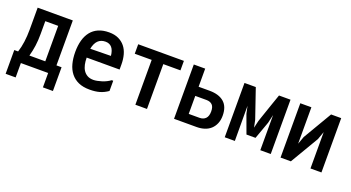

<svg xmlns="http://www.w3.org/2000/svg" viewBox="-47 -1056 3095 1694"><g transform="rotate(20 1500.0 -209.0)"><path d="M92 -526H422V-104H470V119H376V-16H120V119H26V-104H62Q77 -149 84.5 -204Q92 -259 92 -318ZM317 -104V-437H196V-316Q196 -256 189 -205Q182 -154 168 -104Z M758 -449Q672 -449 652 -344L845 -347Q835 -449 758 -449ZM761 -537Q812 -537 849 -519.5Q886 -502 910.5 -471.5Q935 -441 946.5 -398.5Q958 -356 958 -307V-260H649Q649 -225 655.5 -195Q662 -165 676.5 -143Q691 -121 714 -108Q737 -95 771 -95Q787 -95 807 -99Q827 -103 848 -109.5Q869 -116 889 -126Q909 -136 925 -148H939V-52Q902 -26 862.5 -14.5Q823 -3 769 -3Q707 -3 663.5 -22.5Q620 -42 591.5 -78Q563 -114 550 -163.5Q537 -213 537 -273Q537 -334 550.5 -382.5Q564 -431 591.5 -465.5Q619 -500 661 -518.5Q703 -537 761 -537Z M1195 -16V-437H1036V-526H1465V-437H1304V-16Z M1558 -526H1665V-356H1768Q1856 -356 1904 -314.5Q1952 -273 1952 -188Q1952 -147 1938.5 -114.5Q1925 -82 1901 -60Q1877 -38 1843.5 -27Q1810 -16 1770 -16H1558ZM1766 -101Q1802 -101 1823 -122.5Q1844 -144 1844 -189Q1844 -232 1824.5 -251Q1805 -270 1770 -270H1665V-101Z M2368 -16V-346L2350 -268L2291 -104H2206L2143 -276L2128 -346L2129 -16H2034V-526H2140L2234 -252L2248 -184L2264 -252Q2269 -267 2276.5 -289.5Q2284 -312 2295.5 -345Q2307 -378 2322 -422.5Q2337 -467 2358 -526H2466V-16Z M2662 -184 2688 -256 2847 -526H2942V-16H2839V-357L2812 -282L2655 -16H2558V-526H2662Z"/></g></svg>

Font: D2Coding
Style: Bold
Weight: 700
Monospace: yes
Designer: Yong-Rak Park; Jeong-Hwan Yoon; Sang-Min Lee;
Foundry: NHN Corporation
Version: Version 1.3.2; Build 20180524